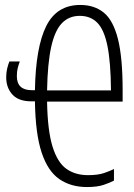

<svg xmlns="http://www.w3.org/2000/svg" viewBox="-20 -744 540 775"><path d="M331 11Q266 11 219.5 -21Q173 -53 148 -128.5Q123 -204 121 -335H106Q55 -335 30 -362.5Q5 -390 5 -432Q5 -451 9 -467.5Q13 -484 18 -496H60Q55 -483 51.5 -469Q48 -455 48 -437Q48 -380 108 -380H121Q124 -553 166.5 -638.5Q209 -724 304 -724Q361 -724 399 -693Q437 -662 456 -587Q475 -512 475 -380V-334H170Q172 -217 192 -152.5Q212 -88 248 -62.5Q284 -37 335 -37Q375 -37 400 -45.5Q425 -54 440 -62V-15Q425 -7 399 2Q373 11 331 11ZM428 -379Q427 -494 413.5 -559.5Q400 -625 372.5 -652.5Q345 -680 302 -680Q258 -680 229.5 -650Q201 -620 186.5 -554Q172 -488 170 -379Z"/></svg>

Font: Noto Sans Mono ExtraCondensed Light
Style: Regular
Weight: 300
Width: 2
Designer: Monotype Design Team
Foundry: Monotype Imaging Inc.
Version: Version 2.014; ttfautohint (v1.8.4.7-5d5b)